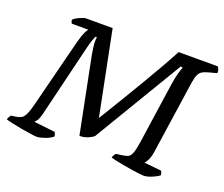

<svg xmlns="http://www.w3.org/2000/svg" viewBox="-121 -880 1233 1055"><g transform="rotate(20 495.5 -352.0)"><path d="M181 0Q172 0 147 -3.5Q122 -7 91 -12.5Q60 -18 33 -24Q6 -30 -5 -34Q-3 -42 1.5 -49.5Q6 -57 10 -61L39 -65Q57 -68 69 -75Q81 -82 91 -103.5Q101 -125 112 -169L212 -564Q223 -605 232.5 -625Q242 -645 248 -650H151Q149 -652 146.5 -658.5Q144 -665 144 -671Q152 -679 166 -686.5Q180 -694 193.5 -699Q207 -704 212 -704H370L468 -214Q481 -235 506 -276Q531 -317 563.5 -371Q596 -425 631 -484Q666 -543 698.5 -600Q731 -657 756 -704H985Q987 -700 992 -691.5Q997 -683 995 -668L947 -655Q927 -650 913.5 -642Q900 -634 892.5 -617.5Q885 -601 880 -569L818 -145Q813 -112 803.5 -93.5Q794 -75 787 -69L888 -59Q890 -56 892.5 -49Q895 -42 895 -34Q878 -21 852 -10.5Q826 0 806 0Q797 0 777 -2.5Q757 -5 732 -9Q707 -13 681.5 -17.5Q656 -22 636 -26.5Q616 -31 608 -34Q610 -42 615.5 -50.5Q621 -59 624 -61L657 -65Q677 -68 690 -73Q703 -78 711.5 -98.5Q720 -119 727 -165L779 -523Q785 -564 793 -592Q801 -620 806 -631L794 -634L482 -113Q472 -104 450 -94.5Q428 -85 401 -85L313 -526Q309 -549 306.5 -568Q304 -587 304 -601Q304 -612 305 -618.5Q306 -625 306 -627H297Q293 -618 286.5 -599Q280 -580 274 -556L174 -142Q164 -99 154 -87Q144 -75 142 -73L266 -59Q268 -55 270.5 -49Q273 -43 273 -34Q254 -19 226 -9.5Q198 0 181 0Z"/></g></svg>

Font: Texturina Medium
Style: Italic
Weight: 500
Italic angle: -11°
Designer: Guillermo Torres Carreño
Foundry: Omnibus-Type
Version: Version 1.002